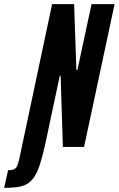

<svg xmlns="http://www.w3.org/2000/svg" viewBox="-118 -708 572 925"><path d="M-98 197 -79 112Q-58 112 -48.5 106.5Q-39 101 -34.5 89.5Q-30 78 -26 62L133 -688H239L250 -371H255L323 -688H434L287 0H185L174 -343H170L100 -14Q87 45 74.5 83.5Q62 122 46.5 145Q31 168 11 179Q-9 190 -36 193.5Q-63 197 -98 197Z"/></svg>

Font: Saira UltraCondensed ExtraBold
Style: Italic
Weight: 800
Width: 1
Italic angle: -12°
Designer: Hector Gatti with collaboration of the Omnibus-Type team
Foundry: Omnibus-Type
Version: Version 1.101